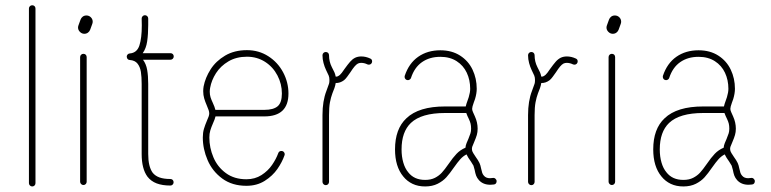

<svg xmlns="http://www.w3.org/2000/svg" viewBox="-20 -689 2874 716"><path d="M100.1 6.3Q95.2 6.3 91.6 2.7Q87.9 -1 87.9 -5.9V-657.2Q87.9 -662.6 91.6 -666Q95.2 -669.4 100.1 -669.4Q105.5 -669.4 108.9 -666Q112.3 -662.6 112.3 -657.2V-5.9Q112.3 -1 108.9 2.7Q105.5 6.3 100.1 6.3Z M291 1Q286.1 1 282.5 -2.7Q278.8 -6.3 278.8 -11.2V-476.1Q278.8 -481.4 282.5 -484.9Q286.1 -488.3 291 -488.3Q296.4 -488.3 299.8 -484.9Q303.2 -481.4 303.2 -476.1V-11.2Q303.2 -6.3 299.8 -2.7Q296.4 1 291 1ZM294.4 -563Q285.2 -563 278.1 -570.1Q271 -577.1 271 -586.4Q271 -589.8 272.5 -594.2L280.3 -615.7Q282.7 -622.6 288.6 -627Q294.4 -631.3 302.2 -631.3Q312 -631.3 318.8 -624.5Q325.7 -617.7 325.7 -607.9Q325.7 -604.5 324.2 -600.1L316.4 -578.6Q314 -571.8 308.1 -567.4Q302.2 -563 294.4 -563Z M627.9 -478.5Q627.9 -473.6 624.5 -470Q621.1 -466.3 615.7 -466.3H513.2Q524.9 -450.7 528.8 -428.5Q532.7 -406.2 532.7 -376V-348.6V-114.7Q532.7 -67.9 549.3 -44.9Q558.6 -33.2 574.7 -27.3Q590.8 -21.5 615.2 -21.5Q620.6 -21.5 624 -18.1Q627.4 -14.6 627.4 -9.3Q627.4 -4.4 624 -0.7Q620.6 2.9 615.2 2.9Q585.4 2.9 564.2 -5.1Q543 -13.2 529.8 -30.3Q508.3 -59.6 508.3 -114.7V-348.6V-375.5Q508.3 -402.8 505.4 -421.1Q502.4 -439.5 492.9 -451.7Q483.4 -463.9 463.9 -465.3Q456.1 -465.8 453.6 -473.1Q452.6 -476.1 452.6 -477.5Q452.6 -482.4 455.8 -485.8Q459 -489.3 463.9 -489.7Q490.7 -491.7 499.8 -519.3Q508.8 -546.9 508.8 -594.2L508.3 -620.1Q508.3 -625 512 -628.7Q515.6 -632.3 520.5 -632.3Q525.4 -632.3 529.1 -628.7Q532.7 -625 532.7 -620.1V-596.2Q532.7 -561 528.8 -534.7Q524.9 -508.3 512.2 -490.7H615.7Q621.1 -490.7 624.5 -487.3Q627.9 -483.9 627.9 -478.5Z M1029.3 -126Q1036.1 -126 1039.6 -120.6Q1043 -115.2 1041 -109.9Q1032.2 -84.5 1014.4 -58.8Q996.6 -33.2 967.3 -14.6Q938 3.9 898.9 3.9Q845.7 3.9 808.8 -23.2Q772 -50.3 754.2 -91.8Q736.3 -133.3 736.3 -176.3Q736.3 -194.3 740.5 -208.3Q744.6 -222.2 752 -239.7Q755.4 -246.6 757.8 -253.7Q760.3 -260.7 760.3 -265.6Q760.3 -271.5 758.1 -278.1Q755.9 -284.7 751.5 -294.9Q745.1 -309.6 741.5 -322Q737.8 -334.5 737.8 -349.1Q737.8 -357.4 739.3 -366.7Q745.6 -399.4 765.4 -430.4Q785.2 -461.4 819.6 -481.7Q854 -502 900.9 -502Q945.3 -502 980.7 -479.2Q1016.1 -456.5 1035.9 -419.2Q1055.7 -381.8 1055.7 -340.3Q1055.7 -254.9 965.8 -254.9H783.7Q781.2 -244.1 774.4 -229.5Q767.6 -213.9 764.2 -202.4Q760.7 -190.9 760.7 -176.3Q760.7 -138.2 775.9 -102.3Q791 -66.4 822.3 -43.5Q853.5 -20.5 898.9 -20.5Q930.7 -20.5 955.1 -36.1Q979.5 -51.8 994.6 -74Q1009.8 -96.2 1017.6 -117.7Q1020.5 -126 1029.3 -126ZM762.2 -347.2Q762.2 -335.9 765.1 -326.4Q768.1 -316.9 773.9 -304.7Q780.8 -290 783.2 -279.3H965.8Q999.5 -279.3 1015.4 -292.7Q1031.2 -306.2 1031.2 -340.3Q1031.2 -376 1014.6 -407.7Q998 -439.5 968.3 -458.5Q938.5 -477.5 900.9 -477.5Q861.3 -477.5 832 -460.2Q802.7 -442.9 785.6 -416.3Q768.6 -389.6 763.7 -361.8Q762.2 -354 762.2 -347.2Z M1194.8 -495.1Q1200.2 -495.1 1203.6 -491.7Q1207 -488.3 1207 -482.9Q1207 -459.5 1217.3 -439Q1224.1 -425.8 1227.1 -419.4Q1230 -413.1 1231.9 -403.3Q1235.8 -402.8 1239.3 -404.3Q1242.7 -405.8 1247.6 -409.7Q1253.4 -414.6 1264.6 -431.6Q1277.3 -449.2 1285.6 -458.7Q1293.9 -468.3 1304.2 -473.6Q1314.5 -478.5 1327.1 -478.5Q1344.2 -478.5 1360.8 -470.7Q1367.7 -467.8 1367.7 -460Q1367.7 -455.1 1364.3 -451.4Q1360.8 -447.8 1355.5 -447.8Q1352.5 -447.8 1350.6 -448.7Q1338.9 -454.6 1326.7 -454.6Q1320.8 -454.6 1314.9 -452.1Q1308.6 -448.7 1302 -440.9Q1295.4 -433.1 1286.6 -419.4Q1280.8 -411.1 1274.7 -402.8Q1268.6 -394.5 1263.2 -390.1Q1248.5 -378.9 1231.9 -379.4Q1230.5 -370.1 1227.1 -360.4Q1223.6 -350.6 1219.7 -341.3Q1213.9 -325.7 1210.4 -307.4Q1207 -289.1 1207 -259.8V-10.7Q1207 -5.9 1203.6 -2.2Q1200.2 1.5 1194.8 1.5Q1189.9 1.5 1186.3 -2.2Q1182.6 -5.9 1182.6 -10.7V-259.8Q1182.6 -312.5 1197.3 -350.1Q1205.6 -372.6 1207 -377Q1208.5 -381.3 1208.5 -390.6Q1208.5 -400.4 1205.8 -407Q1203.1 -413.6 1195.8 -428.2Q1190.4 -439.5 1186.5 -453.9Q1182.6 -468.3 1182.6 -482.9Q1182.6 -488.3 1186.3 -491.7Q1189.9 -495.1 1194.8 -495.1Z M1832 -13.2Q1832 -8.3 1829.3 -4.9Q1826.7 -1.5 1821.8 -1Q1815.4 -0.5 1808.6 0Q1781.7 0 1766.1 -17.1Q1758.8 -25.4 1755.6 -33.9Q1752.4 -42.5 1750 -55.7Q1746.6 -68.8 1745.6 -71.3Q1743.2 -76.2 1736.3 -86.4Q1725.1 -101.6 1719.7 -113.3Q1706.5 -106.4 1696.5 -95.2Q1686.5 -84 1672.4 -64Q1657.2 -42 1644.5 -27.8Q1631.8 -13.7 1612.1 -3.7Q1592.3 6.3 1565.4 6.3Q1539.1 6.3 1518.6 -3.4Q1498 -13.2 1483.9 -30.8Q1453.1 -67.9 1453.1 -131.8Q1453.1 -208.5 1495.6 -248Q1541.5 -292 1639.6 -292H1716.8Q1718.3 -299.8 1724.1 -315.4L1728 -326.7Q1733.4 -344.7 1733.4 -357.9Q1733.4 -390.6 1720.7 -417.7Q1708 -444.8 1682.9 -460.9Q1657.7 -477.1 1622.1 -477.1Q1582 -477.1 1553.7 -457.3Q1525.4 -437.5 1512.7 -398.4Q1511.7 -395 1508.3 -392.6Q1504.9 -390.1 1501 -390.1Q1495.6 -390.1 1492.2 -393.8Q1488.8 -397.5 1488.8 -402.3Q1488.8 -404.8 1489.3 -406.2Q1504.9 -453.1 1539.6 -477.3Q1574.2 -501.5 1622.1 -501.5Q1665 -501.5 1695.8 -481.7Q1726.6 -461.9 1742.2 -429.2Q1757.8 -396.5 1757.8 -357.9Q1757.8 -340.8 1751.5 -319.8Q1751 -317.4 1746.6 -306.2Q1740.7 -290 1740.7 -283.2Q1740.7 -277.8 1743.9 -270.8Q1747.1 -263.7 1751 -254.9Q1761.2 -232.4 1761.2 -209Q1761.2 -196.3 1758.1 -185.5Q1754.9 -174.8 1749 -161.1Q1742.7 -146 1741 -141.6Q1739.3 -137.2 1740.2 -129.4Q1740.7 -125 1744.9 -117.9Q1749 -110.8 1753.9 -104Q1763.2 -91.3 1768.1 -81.1Q1771.5 -74.2 1774.4 -59.6Q1776.4 -50.3 1778.3 -44.4Q1780.3 -38.6 1784.7 -33.7Q1792.5 -24.4 1807.1 -24.4Q1812.5 -24.9 1817.9 -25.4Q1823.2 -26.4 1827.6 -22.5Q1832 -18.6 1832 -13.2ZM1502.4 -46.4Q1524.4 -18.1 1565.4 -18.1Q1586.9 -18.1 1602.1 -25.9Q1617.2 -33.7 1627.7 -45.2Q1638.2 -56.6 1652.8 -77.6Q1668.9 -101.1 1682.6 -115.5Q1696.3 -129.9 1715.8 -138.2Q1716.3 -146.5 1720 -155.5Q1723.6 -164.6 1726.6 -170.9Q1731.9 -184.1 1734.4 -191.7Q1736.8 -199.2 1736.8 -209Q1736.8 -219.7 1734.9 -227.8Q1732.9 -235.8 1728.5 -245.1Q1726.1 -250.5 1723.1 -256.6Q1720.2 -262.7 1718.8 -267.6H1639.6Q1551.3 -267.6 1512.2 -230.5Q1477.5 -197.3 1477.5 -131.8Q1477.5 -105 1483.9 -83Q1490.2 -61 1502.4 -46.4Z M1961.4 -495.1Q1966.8 -495.1 1970.2 -491.7Q1973.6 -488.3 1973.6 -482.9Q1973.6 -459.5 1983.9 -439Q1990.7 -425.8 1993.7 -419.4Q1996.6 -413.1 1998.5 -403.3Q2002.4 -402.8 2005.9 -404.3Q2009.3 -405.8 2014.2 -409.7Q2020 -414.6 2031.2 -431.6Q2043.9 -449.2 2052.2 -458.7Q2060.5 -468.3 2070.8 -473.6Q2081.1 -478.5 2093.8 -478.5Q2110.8 -478.5 2127.4 -470.7Q2134.3 -467.8 2134.3 -460Q2134.3 -455.1 2130.9 -451.4Q2127.4 -447.8 2122.1 -447.8Q2119.1 -447.8 2117.2 -448.7Q2105.5 -454.6 2093.3 -454.6Q2087.4 -454.6 2081.5 -452.1Q2075.2 -448.7 2068.6 -440.9Q2062 -433.1 2053.2 -419.4Q2047.4 -411.1 2041.3 -402.8Q2035.2 -394.5 2029.8 -390.1Q2015.1 -378.9 1998.5 -379.4Q1997.1 -370.1 1993.7 -360.4Q1990.2 -350.6 1986.3 -341.3Q1980.5 -325.7 1977.1 -307.4Q1973.6 -289.1 1973.6 -259.8V-10.7Q1973.6 -5.9 1970.2 -2.2Q1966.8 1.5 1961.4 1.5Q1956.5 1.5 1952.9 -2.2Q1949.2 -5.9 1949.2 -10.7V-259.8Q1949.2 -312.5 1963.9 -350.1Q1972.2 -372.6 1973.6 -377Q1975.1 -381.3 1975.1 -390.6Q1975.1 -400.4 1972.4 -407Q1969.7 -413.6 1962.4 -428.2Q1957 -439.5 1953.1 -453.9Q1949.2 -468.3 1949.2 -482.9Q1949.2 -488.3 1952.9 -491.7Q1956.5 -495.1 1961.4 -495.1Z M2261.7 1Q2256.8 1 2253.2 -2.7Q2249.5 -6.3 2249.5 -11.2V-476.1Q2249.5 -481.4 2253.2 -484.9Q2256.8 -488.3 2261.7 -488.3Q2267.1 -488.3 2270.5 -484.9Q2273.9 -481.4 2273.9 -476.1V-11.2Q2273.9 -6.3 2270.5 -2.7Q2267.1 1 2261.7 1ZM2265.1 -563Q2255.9 -563 2248.8 -570.1Q2241.7 -577.1 2241.7 -586.4Q2241.7 -589.8 2243.2 -594.2L2251 -615.7Q2253.4 -622.6 2259.3 -627Q2265.1 -631.3 2272.9 -631.3Q2282.7 -631.3 2289.6 -624.5Q2296.4 -617.7 2296.4 -607.9Q2296.4 -604.5 2294.9 -600.1L2287.1 -578.6Q2284.7 -571.8 2278.8 -567.4Q2272.9 -563 2265.1 -563Z M2794.9 -13.2Q2794.9 -8.3 2792.2 -4.9Q2789.6 -1.5 2784.7 -1Q2778.3 -0.5 2771.5 0Q2744.6 0 2729 -17.1Q2721.7 -25.4 2718.5 -33.9Q2715.3 -42.5 2712.9 -55.7Q2709.5 -68.8 2708.5 -71.3Q2706.1 -76.2 2699.2 -86.4Q2688 -101.6 2682.6 -113.3Q2669.4 -106.4 2659.4 -95.2Q2649.4 -84 2635.3 -64Q2620.1 -42 2607.4 -27.8Q2594.7 -13.7 2575 -3.7Q2555.2 6.3 2528.3 6.3Q2502 6.3 2481.4 -3.4Q2460.9 -13.2 2446.8 -30.8Q2416 -67.9 2416 -131.8Q2416 -208.5 2458.5 -248Q2504.4 -292 2602.5 -292H2679.7Q2681.2 -299.8 2687 -315.4L2690.9 -326.7Q2696.3 -344.7 2696.3 -357.9Q2696.3 -390.6 2683.6 -417.7Q2670.9 -444.8 2645.8 -460.9Q2620.6 -477.1 2585 -477.1Q2544.9 -477.1 2516.6 -457.3Q2488.3 -437.5 2475.6 -398.4Q2474.6 -395 2471.2 -392.6Q2467.8 -390.1 2463.9 -390.1Q2458.5 -390.1 2455.1 -393.8Q2451.7 -397.5 2451.7 -402.3Q2451.7 -404.8 2452.1 -406.2Q2467.8 -453.1 2502.4 -477.3Q2537.1 -501.5 2585 -501.5Q2627.9 -501.5 2658.7 -481.7Q2689.5 -461.9 2705.1 -429.2Q2720.7 -396.5 2720.7 -357.9Q2720.7 -340.8 2714.4 -319.8Q2713.9 -317.4 2709.5 -306.2Q2703.6 -290 2703.6 -283.2Q2703.6 -277.8 2706.8 -270.8Q2710 -263.7 2713.9 -254.9Q2724.1 -232.4 2724.1 -209Q2724.1 -196.3 2720.9 -185.5Q2717.8 -174.8 2711.9 -161.1Q2705.6 -146 2703.9 -141.6Q2702.1 -137.2 2703.1 -129.4Q2703.6 -125 2707.8 -117.9Q2711.9 -110.8 2716.8 -104Q2726.1 -91.3 2731 -81.1Q2734.4 -74.2 2737.3 -59.6Q2739.3 -50.3 2741.2 -44.4Q2743.2 -38.6 2747.6 -33.7Q2755.4 -24.4 2770 -24.4Q2775.4 -24.9 2780.8 -25.4Q2786.1 -26.4 2790.5 -22.5Q2794.9 -18.6 2794.9 -13.2ZM2465.3 -46.4Q2487.3 -18.1 2528.3 -18.1Q2549.8 -18.1 2564.9 -25.9Q2580.1 -33.7 2590.6 -45.2Q2601.1 -56.6 2615.7 -77.6Q2631.8 -101.1 2645.5 -115.5Q2659.2 -129.9 2678.7 -138.2Q2679.2 -146.5 2682.9 -155.5Q2686.5 -164.6 2689.5 -170.9Q2694.8 -184.1 2697.3 -191.7Q2699.7 -199.2 2699.7 -209Q2699.7 -219.7 2697.8 -227.8Q2695.8 -235.8 2691.4 -245.1Q2689 -250.5 2686 -256.6Q2683.1 -262.7 2681.6 -267.6H2602.5Q2514.2 -267.6 2475.1 -230.5Q2440.4 -197.3 2440.4 -131.8Q2440.4 -105 2446.8 -83Q2453.1 -61 2465.3 -46.4Z"/></svg>

Font: Velvelyne Light
Style: Regular
Weight: 200
Designer: Manon Van der Borght et Mariel Nils
Foundry: Velvetyne
Version: Version 1.070